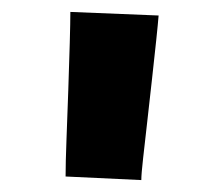

<svg xmlns="http://www.w3.org/2000/svg" viewBox="-20 -834 370 322"><path d="M217 -532 90 -538Q90 -561 91.5 -600Q93 -639 94.5 -682.5Q96 -726 97 -762Q98 -798 98 -814L246 -808Q245 -795 242 -766.5Q239 -738 235 -702Q231 -666 227 -630.5Q223 -595 220 -568.5Q217 -542 217 -532Z"/></svg>

Font: Mochiy Pop P One
Style: Regular
Weight: 400
Designer: FONTDASU
Foundry: FONTDASU / Google Inc. / Adobe
Version: Version 2.000